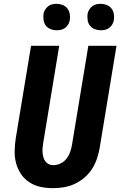

<svg xmlns="http://www.w3.org/2000/svg" viewBox="-20 -974 640 1002"><path d="M258 8Q224 8 192.5 1.5Q161 -5 134.5 -22Q108 -39 90.5 -64.5Q73 -90 64.5 -120.5Q56 -151 56.5 -184.5Q57 -218 62 -251L142 -735H289L206 -231Q204 -218 202.5 -205Q201 -192 202 -179.5Q203 -167 206 -155Q209 -143 216 -133Q223 -123 234 -117.5Q245 -112 258 -112Q277 -112 296 -121Q315 -130 327.5 -146.5Q340 -163 346.5 -182Q353 -201 356 -220L441 -735H588L500 -201Q495 -173 485.5 -145Q476 -117 460 -92Q444 -67 420.5 -47Q397 -27 370 -14.5Q343 -2 314.5 3Q286 8 258 8ZM505 -816Q489 -816 474 -822Q459 -828 449.5 -840Q440 -852 437.5 -868.5Q435 -885 437 -902Q439 -913 445.5 -923.5Q452 -934 461.5 -941.5Q471 -949 482.5 -951.5Q494 -954 506 -954Q522 -954 537 -948Q552 -942 561.5 -930Q571 -918 574 -901.5Q577 -885 574 -868Q572 -857 566 -846.5Q560 -836 550 -828.5Q540 -821 528.5 -818.5Q517 -816 505 -816ZM275 -816Q259 -816 244 -822Q229 -828 219.5 -840Q210 -852 207.5 -868.5Q205 -885 207 -902Q209 -913 215.5 -923.5Q222 -934 231.5 -941.5Q241 -949 252.5 -951.5Q264 -954 276 -954Q292 -954 307 -948Q322 -942 331.5 -930Q341 -918 344 -901.5Q347 -885 344 -868Q342 -857 336 -846.5Q330 -836 320 -828.5Q310 -821 298.5 -818.5Q287 -816 275 -816Z"/></svg>

Font: Iosevka Aile Heavy
Style: Italic
Weight: 900
Italic angle: -9°
Designer: Belleve Invis
Foundry: Belleve Invis
Version: Version 31.1.0; ttfautohint (v1.8.4)